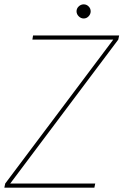

<svg xmlns="http://www.w3.org/2000/svg" viewBox="-25 -863 568 883"><path d="M-5 0 -1 -19 496 -681H124L127 -700H523L519 -681L22 -19H413L409 0ZM360 -778Q347 -778 337 -788Q327 -798 327 -811Q327 -824 337 -833.5Q347 -843 360 -843Q373 -843 382.5 -833.5Q392 -824 392 -811Q392 -798 382.5 -788Q373 -778 360 -778Z"/></svg>

Font: DM Sans 16pt Thin
Style: Italic
Weight: 250
Italic angle: -10°
Version: Version 4.004;gftools[0.9.30]